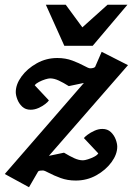

<svg xmlns="http://www.w3.org/2000/svg" viewBox="-36 -742 554 801"><path d="M498 -470.2 168 -91.8 231 -105Q254.4 -90.8 273.7 -82Q293 -73.2 310.1 -73.2Q317.4 -73.2 330.8 -77.4Q344.2 -81.5 356.9 -88.1Q369.6 -94.7 374 -102.1L314 -166Q317.4 -170.9 329.3 -179.9Q341.3 -189 357.9 -196.5Q374.5 -204.1 391.1 -204.1Q412.6 -204.1 426.3 -191.2Q439.9 -178.2 446.5 -160.9Q453.1 -143.6 453.1 -129.9Q453.1 -98.1 429.2 -65.4Q405.3 -32.7 366 -10.7Q326.7 11.2 279.8 11.2Q245.6 11.2 217 0.7Q188.5 -9.8 168.9 -20.3Q149.4 -30.8 143.1 -30.8Q136.2 -30.8 130.4 -30Q124.5 -29.3 122.1 -24.9L85 39.1L-16.1 -16.1L314 -396L251 -382.8Q228.5 -397 209.2 -406Q189.9 -415 172.9 -415Q166 -415 152.6 -410.9Q139.2 -406.7 126.5 -400.1Q113.8 -393.6 108.9 -386.2L168 -323.2Q165 -317.9 153.1 -308.3Q141.1 -298.8 124.8 -291.5Q108.4 -284.2 91.8 -284.2Q70.3 -284.2 56.6 -297.1Q43 -310.1 36.4 -327.4Q29.8 -344.7 29.8 -357.9Q29.8 -390.1 53.7 -422.9Q77.6 -455.6 117.2 -477.8Q156.7 -500 203.1 -500Q237.3 -500 265.9 -489.3Q294.4 -478.5 314 -467.8Q333.5 -457 339.8 -457Q355 -457 360.8 -462.9L388.2 -525.9ZM495.6 -722.2 350.6 -550.8H232.4L155.3 -722.2H238.3L307.6 -627.9L412.6 -722.2Z"/></svg>

Font: Charis
Style: Bold Italic
Weight: 700
Italic angle: -11°
Designer: Walt Agee, Miriam Martin, Annie Olsen, Victor Gaultney, Lorna Priest, Alan Ward, Bob Hallissy, Martin Hosken, Sharon Cor
Foundry: SIL Global
Version: Version 7.000